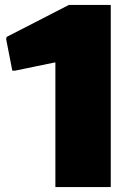

<svg xmlns="http://www.w3.org/2000/svg" viewBox="-20 -760 549 780"><path d="M205 -506H201L41 -473H30L5 -601L7 -610L260 -740H430V0H205Z"/></svg>

Font: Encode Sans Normal
Style: Black
Weight: 900
Designer: Pablo Impallari, Andres Torresi
Foundry: Pablo Impallari, Andres Torresi
Version: Version 1.000; ttfautohint (v1.00) -l 8 -r 50 -G 200 -x 14 -